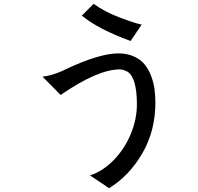

<svg xmlns="http://www.w3.org/2000/svg" viewBox="-20 -792 1040 1007"><path d="M471 -772Q527 -731 607 -700.5Q687 -670 723 -663L665 -577Q497 -638 409 -710ZM601 -512Q646 -512 681 -496.5Q716 -481 737 -456Q758 -431 771.5 -396.5Q785 -362 790 -327.5Q795 -293 795 -255Q795 -105 726 13Q657 131 552 195L452 128Q520 106 577 47Q634 -12 666 -89.5Q698 -167 698 -244Q698 -384 649 -416L628 -425Q619 -428 608 -428Q493 -428 298 -294L203 -390Q251 -395 309 -421L325 -429Q502 -512 601 -512Z"/></svg>

Font: cwTeXHei
Style: Medium
Weight: 500
Version: Version 1.17